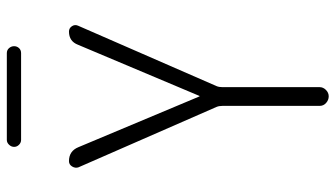

<svg xmlns="http://www.w3.org/2000/svg" viewBox="-222 -722 945 540"><g transform="rotate(-90 250.0 -452.5)"><path d="M218.8 -315.4 48.8 -704.1Q45.9 -712.9 51.3 -721.7Q56.6 -730.5 66.4 -730.5Q94.7 -730.5 105.5 -704.1L248 -364.3Q248 -363.3 249 -363.3Q250 -363.3 250 -364.3L393.6 -705.1Q403.3 -730.5 430.7 -730.5Q440.4 -730.5 445.8 -722.2Q451.2 -713.9 447.3 -705.1L277.3 -315.4Q274.4 -308.6 274.4 -298.8V-25.4Q274.4 -15.6 266.6 -7.8Q258.8 0 248.5 0Q238.3 0 230 -7.3Q221.7 -14.6 221.7 -25.4V-298.8Q221.7 -308.6 218.8 -315.4ZM126 -905.3H370.1Q378.9 -905.3 384.3 -898.9Q389.6 -892.6 389.6 -884.8Q389.6 -877 384.3 -871.1Q378.9 -865.2 370.1 -865.2H126Q118.2 -865.2 112.3 -871.1Q106.4 -877 106.4 -884.8Q106.4 -892.6 112.3 -898.9Q118.2 -905.3 126 -905.3Z"/></g></svg>

Font: Rounded-X Mgen+ 1m light
Style: Regular
Weight: 200
Designer: [Source Han Sans]
Ryoko NISHIZUKA  (kana & ideographs); Paul D. Hunt (Latin, Greek & Cyrillic); Wenlong ZHANG  (bopomofo
Version: Version 1.059.20150602